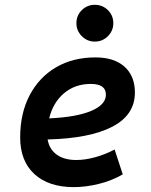

<svg xmlns="http://www.w3.org/2000/svg" viewBox="-20 -765 626 795"><path d="M295.9 -102.5Q332.5 -102.5 374.3 -114Q416 -125.5 454.6 -146L488.3 -43Q441.4 -16.1 387.9 -3.2Q334.5 9.8 285.6 9.8Q181.2 9.8 122.3 -44.4Q63.5 -98.6 63.5 -195.8Q63.5 -295.4 102.5 -370.1Q141.6 -444.8 211.7 -486.1Q281.7 -527.3 375.5 -527.3Q452.6 -527.3 495.6 -488.8Q538.6 -450.2 538.6 -381.8Q538.6 -289.1 445.3 -240.5Q352.1 -191.9 177.2 -187.5Q184.1 -147 214.8 -124.8Q245.6 -102.5 295.9 -102.5ZM183.6 -274.9Q294.9 -279.8 356.7 -305.4Q418.5 -331.1 418.5 -373Q418.5 -417.5 356 -417.5Q291 -417.5 245.4 -379.2Q199.7 -340.8 183.6 -274.9ZM372.6 -592.8Q341.3 -592.8 318.8 -615.2Q296.4 -637.7 296.4 -668.9Q296.4 -701.2 318.8 -723.1Q341.3 -745.1 372.6 -745.1Q404.3 -745.1 426.8 -723.1Q449.2 -701.2 449.2 -668.9Q449.2 -637.7 426.8 -615.2Q404.3 -592.8 372.6 -592.8Z"/></svg>

Font: CaskaydiaCove NFP SemiBold
Style: Italic
Weight: 600
Italic angle: -10°
Designer: Aaron Bell
Foundry: Saja Typeworks
Version: Version 2111.001; VTT 6.35;Nerd Fonts 3.1.1